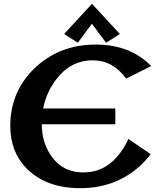

<svg xmlns="http://www.w3.org/2000/svg" viewBox="-20 -982 841 1012"><path d="M464.8 -961.9 611.8 -802.7 539.1 -756.8 464.4 -856.9 390.1 -756.8 317.9 -802.7ZM403.8 9.8Q222.7 9.8 119.6 -94.7Q34.2 -182.1 34.2 -317.9Q34.2 -508.3 175.3 -634.3Q302.2 -747.1 484.4 -747.1Q666.5 -747.1 776.9 -633.8L645 -567.9Q574.7 -664.1 469.2 -664.1Q366.2 -664.1 296.4 -587.4Q227.1 -511.2 207.5 -410.2H587.9V-327.1H200.2Q200.7 -222.7 258.8 -148.4Q317.4 -73.2 418.9 -73.2Q522.5 -73.2 591.8 -149.9Q633.3 -195.3 656.7 -249.5L774.4 -169.4Q748 -134.3 712.9 -103Q584.5 9.8 403.8 9.8Z"/></svg>

Font: Berenika
Style: Bold
Weight: 700
Designer: Wojciech Kalinowski "wmk69" (wmk69@o2.pl)
Foundry: Wojciech Kalinowski "wmk69" (wmk69@o2.pl)
Version: Version 3.1.0; 2021-05-14